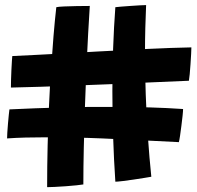

<svg xmlns="http://www.w3.org/2000/svg" viewBox="-20 -762 796 774"><path d="M24 -409Q24 -420.5 24.5 -440Q25 -459.5 26 -480Q27 -500.5 28 -516.2Q29 -532 29.5 -536Q72.5 -538 130.8 -541Q189 -544 253 -547.5Q317 -551 375.5 -554.5Q478.5 -560 575.5 -564.8Q672.5 -569.5 751.5 -571Q751.5 -563 750.5 -544.2Q749.5 -525.5 748 -503.5Q746.5 -481.5 744.8 -463Q743 -444.5 741.5 -436.5Q674 -434 594.5 -430.2Q515 -426.5 434.5 -423Q358.5 -420 284 -417.2Q209.5 -414.5 143 -412.2Q76.5 -410 24 -409ZM701 -189Q629.5 -192.5 550.5 -196.5Q471.5 -200.5 391.5 -204Q333.5 -206.5 276.5 -207.5Q219.5 -208.5 166.5 -208.5Q123 -208.5 83.2 -207.5Q43.5 -206.5 8.5 -204Q8.5 -211 9.5 -227.8Q10.5 -244.5 12.2 -264Q14 -283.5 15.5 -299.5Q17 -315.5 18 -321Q68.5 -323.5 123 -325.5Q177.5 -327.5 234 -329Q286.5 -330.5 340.2 -331Q394 -331.5 447.5 -331Q516 -331 584.2 -329Q652.5 -327 718 -322.5Q718 -314 716 -295Q714 -276 711.2 -254.5Q708.5 -233 705.8 -214.5Q703 -196 701 -189ZM170 -7.5Q170 -92.5 172 -175Q174 -257.5 177.5 -335Q181 -412.5 185.8 -483.5Q190.5 -554.5 195.8 -617.5Q201 -680.5 207 -733Q215.5 -735 238.5 -736Q261.5 -737 290 -737.5Q318.5 -738 342 -738Q339 -689.5 335.2 -624Q331.5 -558.5 328.2 -482.5Q325 -406.5 322.2 -326Q319.5 -245.5 317.8 -167Q316 -88.5 316 -18.5Q308.5 -17 288.8 -15Q269 -13 245.2 -11.2Q221.5 -9.5 200.8 -8.5Q180 -7.5 170 -7.5ZM445 -29.5Q439 -119 436 -211.2Q433 -303.5 433 -394Q433 -481 436 -566.5Q439 -652 445 -733Q450.5 -734 467.2 -735.2Q484 -736.5 504.8 -738Q525.5 -739.5 543.5 -740.5Q561.5 -741.5 569 -741.5Q567 -698.5 565.8 -649.5Q564.5 -600.5 564.5 -548Q564.5 -467.5 567.5 -381.5Q570.5 -295.5 576.2 -211Q582 -126.5 590 -49.5Q582 -48 562 -44.8Q542 -41.5 518 -38Q494 -34.5 473.5 -32Q453 -29.5 445 -29.5Z"/></svg>

Font: Grandstander Thin
Style: Bold
Weight: 700
Version: Version 1.200